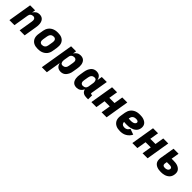

<svg xmlns="http://www.w3.org/2000/svg" viewBox="412 -2145 3976 3976"><g transform="rotate(45 2400.0 -156.5)"><path d="M21 0 107 -520H254L241 -444Q252 -462 267 -478.5Q282 -495 300 -506.5Q318 -518 338.5 -523Q359 -528 379 -528Q408 -528 433.5 -519Q459 -510 477 -491.5Q495 -473 505 -448Q515 -423 518.5 -396Q522 -369 520.5 -341Q519 -313 514 -285L467 0H320L370 -304Q373 -322 373 -340Q373 -358 367 -373.5Q361 -389 347 -398.5Q333 -408 315 -408Q299 -408 283 -404Q267 -400 253.5 -389.5Q240 -379 232.5 -363.5Q225 -348 223 -333L168 0Z M857 8Q824 8 792.5 2.5Q761 -3 734 -17.5Q707 -32 687 -55.5Q667 -79 657 -108Q647 -137 646.5 -169.5Q646 -202 652 -235L668 -335Q673 -363 683.5 -390Q694 -417 712 -440.5Q730 -464 754 -481.5Q778 -499 805.5 -509.5Q833 -520 860.5 -524Q888 -528 916 -528Q949 -528 980.5 -522.5Q1012 -517 1039.5 -502.5Q1067 -488 1087 -464.5Q1107 -441 1116.5 -412Q1126 -383 1126.5 -350.5Q1127 -318 1122 -285L1105 -185Q1101 -157 1090.5 -130Q1080 -103 1062 -79.5Q1044 -56 1019.5 -38.5Q995 -21 968 -10.5Q941 0 913 4Q885 8 857 8ZM857 -112Q876 -112 894.5 -117.5Q913 -123 928 -136.5Q943 -150 951 -168Q959 -186 961 -204L978 -304Q981 -323 980.5 -341.5Q980 -360 972.5 -375.5Q965 -391 949.5 -399.5Q934 -408 916 -408Q897 -408 878.5 -402.5Q860 -397 845.5 -383.5Q831 -370 823 -352Q815 -334 812 -316L795 -216Q792 -197 792.5 -178.5Q793 -160 800.5 -144.5Q808 -129 823.5 -120.5Q839 -112 857 -112Z M1185 215 1307 -520H1454L1441 -443Q1452 -462 1467.5 -478.5Q1483 -495 1501.5 -506.5Q1520 -518 1541.5 -523Q1563 -528 1583 -528Q1612 -528 1638 -519.5Q1664 -511 1682.5 -492.5Q1701 -474 1711.5 -449Q1722 -424 1726 -397Q1730 -370 1728.5 -341.5Q1727 -313 1722 -285L1705 -185Q1702 -162 1695.5 -139Q1689 -116 1678.5 -94.5Q1668 -73 1652 -53Q1636 -33 1616.5 -19Q1597 -5 1573 1.5Q1549 8 1526 8Q1499 8 1474.5 0.5Q1450 -7 1431.5 -23.5Q1413 -40 1402 -62.5Q1391 -85 1386 -110L1332 215ZM1462 -112Q1480 -112 1498 -118Q1516 -124 1530 -137.5Q1544 -151 1551.5 -169Q1559 -187 1561 -204L1578 -304Q1581 -323 1581 -341Q1581 -359 1574 -374.5Q1567 -390 1552 -399Q1537 -408 1519 -408Q1503 -408 1486.5 -404Q1470 -400 1456 -390Q1442 -380 1433.5 -364.5Q1425 -349 1423 -333L1406 -233Q1404 -219 1403 -206Q1402 -193 1402.5 -180Q1403 -167 1407 -154.5Q1411 -142 1418 -132Q1425 -122 1437 -117Q1449 -112 1462 -112Z M1990 8Q1961 8 1935 -0.5Q1909 -9 1890.5 -27.5Q1872 -46 1862 -71Q1852 -96 1848 -123Q1844 -150 1845.5 -178.5Q1847 -207 1852 -235L1868 -335Q1872 -358 1878.5 -381Q1885 -404 1895.5 -425.5Q1906 -447 1921.5 -467Q1937 -487 1957 -501Q1977 -515 2000.5 -521.5Q2024 -528 2047 -528Q2074 -528 2099 -520.5Q2124 -513 2142 -496.5Q2160 -480 2171.5 -457.5Q2183 -435 2188 -410L2206 -520H2353L2289 -137Q2289 -132 2289.5 -127Q2290 -122 2293 -118.5Q2296 -115 2300.5 -113.5Q2305 -112 2310 -112H2333V8H2290Q2264 8 2239 3.5Q2214 -1 2193 -13Q2172 -25 2158 -45.5Q2144 -66 2140 -91Q2129 -70 2114 -51Q2099 -32 2078.5 -18Q2058 -4 2035 2Q2012 8 1990 8ZM2054 -112Q2070 -112 2087 -116Q2104 -120 2118 -130Q2132 -140 2140 -155.5Q2148 -171 2151 -187L2167 -287Q2170 -301 2171 -314Q2172 -327 2171 -340Q2170 -353 2166 -365.5Q2162 -378 2155.5 -388Q2149 -398 2136.5 -403Q2124 -408 2111 -408Q2093 -408 2075 -402Q2057 -396 2043.5 -382.5Q2030 -369 2022.5 -351Q2015 -333 2012 -316L1995 -216Q1992 -197 1992 -179Q1992 -161 1999 -145.5Q2006 -130 2021 -121Q2036 -112 2054 -112Z M2421 0 2507 -520H2654L2622 -325H2774L2806 -520H2953L2867 0H2720L2754 -206H2602L2568 0Z M3267 8Q3234 8 3201.5 2.5Q3169 -3 3141 -17Q3113 -31 3091.5 -54Q3070 -77 3059 -106Q3048 -135 3047 -168.5Q3046 -202 3052 -235L3068 -335Q3073 -363 3083.5 -390Q3094 -417 3112 -440.5Q3130 -464 3154 -481.5Q3178 -499 3205.5 -509.5Q3233 -520 3261 -524Q3289 -528 3316 -528Q3345 -528 3373 -525Q3401 -522 3427 -513Q3453 -504 3476 -489Q3499 -474 3513.5 -452Q3528 -430 3532.5 -402Q3537 -374 3532 -345Q3528 -319 3515 -293Q3502 -267 3480.5 -248Q3459 -229 3432.5 -216.5Q3406 -204 3379.5 -197Q3353 -190 3326 -187.5Q3299 -185 3272 -185Q3252 -185 3231.5 -186Q3211 -187 3190 -189Q3190 -172 3196.5 -156Q3203 -140 3214.5 -129.5Q3226 -119 3243 -114.5Q3260 -110 3278 -110Q3294 -110 3310.5 -114Q3327 -118 3341.5 -127.5Q3356 -137 3367 -151Q3378 -165 3386 -181L3511 -136Q3495 -102 3468 -73.5Q3441 -45 3408 -26Q3375 -7 3339 0.5Q3303 8 3267 8ZM3273 -303Q3284 -303 3295.5 -304Q3307 -305 3318.5 -307Q3330 -309 3341.5 -313Q3353 -317 3363.5 -324Q3374 -331 3381 -341Q3388 -351 3390 -363Q3392 -376 3385 -386.5Q3378 -397 3366.5 -402Q3355 -407 3342.5 -408.5Q3330 -410 3317 -410Q3298 -410 3279 -404Q3260 -398 3244.5 -384.5Q3229 -371 3221 -353Q3213 -335 3210 -316L3209 -307Q3224 -305 3240.5 -304Q3257 -303 3273 -303Z M3621 0 3707 -520H3854L3822 -325H3974L4006 -520H4153L4067 0H3920L3954 -206H3802L3768 0Z M4462 8Q4432 8 4403 4Q4374 0 4348 -10Q4322 -20 4300 -37.5Q4278 -55 4265.5 -79.5Q4253 -104 4250.5 -133Q4248 -162 4252 -192L4307 -520H4454L4425 -346H4486Q4515 -346 4544 -342.5Q4573 -339 4599 -329.5Q4625 -320 4647.5 -304Q4670 -288 4684.5 -265Q4699 -242 4702 -213Q4705 -184 4700 -155Q4696 -130 4685.5 -105Q4675 -80 4656 -60.5Q4637 -41 4613 -27Q4589 -13 4563.5 -5.5Q4538 2 4512.5 5Q4487 8 4462 8ZM4462 -112Q4477 -112 4492 -114.5Q4507 -117 4521 -124.5Q4535 -132 4544.5 -145Q4554 -158 4556 -173Q4559 -186 4553 -198Q4547 -210 4536 -216Q4525 -222 4512 -224Q4499 -226 4486 -226H4405L4396 -173Q4394 -159 4398 -146Q4402 -133 4412 -125Q4422 -117 4435 -114.5Q4448 -112 4462 -112Z"/></g></svg>

Font: Iosevka Heavy Extended
Style: Italic
Weight: 900
Width: 7
Italic angle: -9°
Monospace: yes
Designer: Belleve Invis
Foundry: Belleve Invis
Version: Version 32.5.0; ttfautohint (v1.8.4)